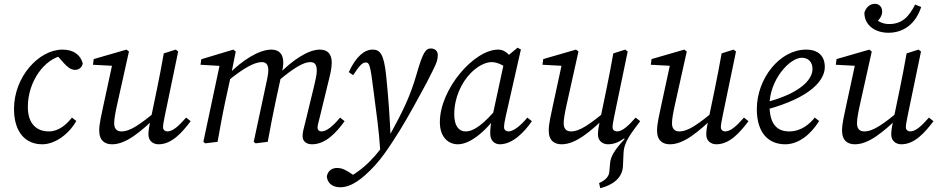

<svg xmlns="http://www.w3.org/2000/svg" viewBox="-20 -749 4950 1014"><path d="M203 13C271 13 343 -40 383 -110L360 -128C333 -94 292 -55 238 -55C172 -55 127 -97 127 -184C127 -321 217 -441 314 -456L272 -467L317 -416C335 -396 354 -380 376 -380C394 -380 413 -390 417 -414C406 -457 371 -487 310 -487C185 -487 54 -343 54 -174C54 -49 116 13 203 13Z M572 13C644 13 719 -48 818 -144V-172C718 -91 669 -55 621 -55C597 -55 583 -69 583 -98C583 -120 589 -153 598 -194L661 -477L648 -487L475 -437L471 -407L583 -401L576 -423L525 -187C517 -147 504 -97 504 -60C504 -5 535 13 572 13ZM817 13C888 13 941 -49 987 -109L963 -128C921 -80 891 -55 864 -55C852 -55 841 -63 841 -77C841 -89 845 -110 850 -135L921 -477L908 -487L845 -467C834 -403 821 -338 808 -274L774 -110C765 -69 764 -52 764 -38C764 -4 790 13 817 13Z M1628 13C1699 13 1756 -48 1800 -109L1776 -128C1736 -80 1704 -55 1677 -55C1666 -55 1657 -62 1657 -76C1657 -86 1663 -107 1670 -135L1715 -320C1723 -353 1732 -386 1732 -418C1732 -464 1710 -487 1669 -487C1605 -487 1521 -427 1455 -360L1450 -322C1527 -387 1582 -421 1618 -421C1641 -421 1653 -410 1653 -374C1653 -354 1645 -321 1637 -287L1594 -110C1584 -69 1578 -52 1578 -29C1578 -4 1597 13 1628 13ZM1129 0C1142 -71 1154 -140 1169 -210L1200 -352L1225 -477L1212 -487L1043 -436L1039 -407L1159 -400L1142 -414L1054 0L1064 8L1129 0ZM1394 0C1407 -71 1420 -140 1435 -210L1467 -358C1472 -378 1476 -399 1476 -418C1476 -464 1454 -487 1413 -487C1346 -487 1256 -427 1189 -359L1184 -322C1264 -388 1324 -421 1362 -421C1384 -421 1397 -410 1397 -377C1397 -361 1393 -343 1390 -327L1320 0L1330 8L1394 0Z M1706 183C1709 216 1733 240 1777 240C1835 240 1893 197 1959 126C2000 81 2027 39 2053 0C2108 -83 2150 -160 2187 -227C2225 -295 2246 -336 2267 -379C2287 -419 2292 -434 2292 -459C2292 -479 2278 -493 2255 -493C2228 -493 2213 -472 2180 -357C2146 -239 2109 -164 2034 -27C2005 21 1972 64 1934 102C1892 145 1844 178 1793 203L1870 192L1841 172C1812 152 1789 138 1760 138C1732 138 1711 154 1706 183ZM2043 -21C2039 -120 2032 -228 2019 -353C2007 -466 1986 -487 1948 -487C1906 -487 1861 -453 1822 -368L1845 -352C1881 -407 1895 -419 1912 -419C1931 -419 1936 -404 1952 -275C1969 -141 1980 -74 1988 44L2043 -21Z M2398 13C2469 13 2558 -67 2628 -171L2619 -193C2531 -88 2481 -55 2439 -55C2403 -55 2379 -84 2379 -145C2379 -234 2417 -312 2465 -362C2502 -400 2544 -421 2576 -421C2611 -421 2645 -400 2670 -379L2706 -404C2680 -450 2654 -487 2611 -487C2483 -487 2303 -278 2303 -104C2303 -22 2350 13 2398 13ZM2620 13C2687 13 2749 -51 2789 -109L2765 -128C2730 -85 2691 -55 2666 -55C2653 -55 2642 -63 2642 -77C2642 -89 2645 -110 2651 -135L2731 -488L2713 -497L2647 -442L2579 -127C2572 -94 2569 -73 2569 -44C2569 -5 2593 13 2620 13Z M3150 245C3217 228 3267 191 3270 128L3273 61C3275 -1 3315 -47 3361 -109H3331L3273 -20L3279 -15C3228 40 3205 76 3202 113L3198 158C3196 185 3176 203 3144 218L3150 245ZM2946 13C3018 13 3093 -48 3192 -144V-172C3092 -91 3043 -55 2995 -55C2971 -55 2957 -69 2957 -98C2957 -120 2963 -153 2972 -194L3035 -477L3022 -487L2849 -437L2845 -407L2957 -401L2950 -423L2899 -187C2891 -147 2878 -97 2878 -60C2878 -5 2909 13 2946 13ZM3191 13C3262 13 3315 -49 3361 -109L3337 -128C3295 -80 3265 -55 3238 -55C3226 -55 3215 -63 3215 -77C3215 -89 3219 -110 3224 -135L3295 -477L3282 -487L3219 -467C3208 -403 3195 -338 3182 -274L3148 -110C3139 -69 3138 -52 3138 -38C3138 -4 3164 13 3191 13Z M3518 13C3590 13 3665 -48 3764 -144V-172C3664 -91 3615 -55 3567 -55C3543 -55 3529 -69 3529 -98C3529 -120 3535 -153 3544 -194L3607 -477L3594 -487L3421 -437L3417 -407L3529 -401L3522 -423L3471 -187C3463 -147 3450 -97 3450 -60C3450 -5 3481 13 3518 13ZM3763 13C3834 13 3887 -49 3933 -109L3909 -128C3867 -80 3837 -55 3810 -55C3798 -55 3787 -63 3787 -77C3787 -89 3791 -110 3796 -135L3867 -477L3854 -487L3791 -467C3780 -403 3767 -338 3754 -274L3720 -110C3711 -69 3710 -52 3710 -38C3710 -4 3736 13 3763 13Z M4127 13C4200 13 4264 -42 4306 -110L4283 -128C4256 -94 4211 -55 4148 -55C4083 -55 4044 -94 4044 -194C4044 -327 4150 -444 4215 -444C4248 -444 4271 -422 4271 -385C4271 -328 4206 -255 4019 -207L4023 -169C4270 -235 4336 -330 4336 -395C4336 -454 4301 -487 4237 -487C4098 -487 3977 -334 3977 -173C3977 -45 4040 13 4127 13Z M4495 13C4567 13 4642 -48 4741 -144V-172C4641 -91 4592 -55 4544 -55C4520 -55 4506 -69 4506 -98C4506 -120 4512 -153 4521 -194L4584 -477L4571 -487L4398 -437L4394 -407L4506 -401L4499 -423L4448 -187C4440 -147 4427 -97 4427 -60C4427 -5 4458 13 4495 13ZM4740 13C4811 13 4864 -49 4910 -109L4886 -128C4844 -80 4814 -55 4787 -55C4775 -55 4764 -63 4764 -77C4764 -89 4768 -110 4773 -135L4844 -477L4831 -487L4768 -467C4757 -403 4744 -338 4731 -274L4697 -110C4688 -69 4687 -52 4687 -38C4687 -4 4713 13 4740 13ZM4672 -576C4752 -576 4816 -623 4845 -712L4813 -725C4781 -662 4745 -622 4676 -622C4638 -622 4604 -638 4578 -683L4589 -620C4619 -635 4639 -662 4639 -688C4639 -716 4619 -729 4601 -729C4569 -729 4551 -703 4545 -682C4545 -616 4601 -576 4672 -576Z"/></svg>

Font: Source Serif Variable
Style: Italic
Weight: 389
Italic angle: -12°
Designer: Frank Grießhammer
Foundry: Adobe Systems Incorporated
Version: Version 3.001;hotconv 1.0.111;makeotfexe 2.5.65597